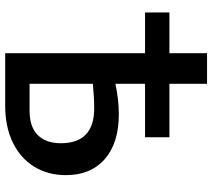

<svg xmlns="http://www.w3.org/2000/svg" viewBox="-59 -759 818 740"><g transform="rotate(90 350.0 -389.0)"><path d="M655 -234Q655 -165 622.5 -112Q590 -59 529.5 -29.5Q469 0 387 0H185V-539H28V-633H185V-778H303V-633H509V-539H303V-425Q366 -438 420 -438Q531 -438 593 -384Q655 -330 655 -234ZM532 -214Q532 -343 398 -343Q356 -343 303 -338V-94H407Q469 -94 500.5 -125.5Q532 -157 532 -214Z"/></g></svg>

Font: Ysabeau SC
Style: Bold
Weight: 700
Designer: Christian Thalmann (Catharsis Fonts)
Version: Version 0.003